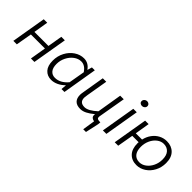

<svg xmlns="http://www.w3.org/2000/svg" viewBox="64 -1670 2776 2776"><g transform="rotate(45 1452.5 -281.5)"><path d="M133 -532H204L167 -307H454L492 -532H564L474 0H403L444 -245H157L114 0H43Z M647 -201Q647 -295 688.5 -374Q730 -453 799 -499Q868 -545 945 -545Q993 -545 1031 -523Q1069 -501 1094 -463H1098L1118 -532H1177L1088 0H1028L1035 -81H1031Q986 -36 933 -11.5Q880 13 827 13Q746 13 696.5 -41.5Q647 -96 647 -201ZM1041 -152 1084 -400Q1026 -485 950 -485Q890 -485 837 -445.5Q784 -406 752 -341.5Q720 -277 720 -206Q720 -127 754 -87Q788 -47 845 -47Q952 -47 1041 -152Z M1626 -63Q1627 -73 1628 -83H1624Q1568 -37 1519 -12Q1470 13 1422 13Q1349 13 1312.5 -24Q1276 -61 1276 -131Q1276 -151 1283 -191L1340 -532H1411L1355 -201Q1348 -161 1348 -145Q1348 -96 1373 -72.5Q1398 -49 1448 -49Q1523 -49 1633 -150L1696 -532H1769L1696 -110Q1696 -109 1695.5 -106Q1695 -103 1695 -95Q1695 -72 1710.5 -64Q1726 -56 1766 -56L1762 -15L1717 189H1661L1691 -3Q1662 -7 1644.5 -22Q1627 -37 1626 -63Z M1964 -532H2035L1945 0H1874ZM1970 -696Q1970 -719 1987.5 -735.5Q2005 -752 2028 -752Q2050 -752 2066 -738.5Q2082 -725 2082 -703Q2082 -680 2064.5 -664.5Q2047 -649 2024 -649Q2002 -649 1986 -661.5Q1970 -674 1970 -696Z M2206 -532H2277L2240 -307H2368Q2384 -378 2423.5 -432Q2463 -486 2519 -515.5Q2575 -545 2639 -545Q2736 -545 2795.5 -485Q2855 -425 2855 -313Q2855 -222 2815.5 -147.5Q2776 -73 2710.5 -30Q2645 13 2570 13Q2474 13 2416.5 -48Q2359 -109 2359 -222Q2359 -237 2360 -245H2230L2187 0H2116ZM2782 -312Q2782 -398 2742 -442Q2702 -486 2635 -486Q2581 -486 2533.5 -450Q2486 -414 2457.5 -353Q2429 -292 2429 -221Q2429 -135 2467 -90.5Q2505 -46 2571 -46Q2626 -46 2675 -82.5Q2724 -119 2753 -180Q2782 -241 2782 -312Z"/></g></svg>

Font: Nebula Sans Book
Style: Regular
Weight: 400
Italic angle: -9°
Designer: Paul D. Hunt for Adobe (as Source Sans)
Foundry: Nebula Entertainment & Broadcasting LLC
Version: Version 1.010